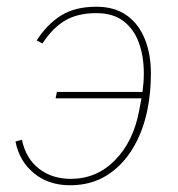

<svg xmlns="http://www.w3.org/2000/svg" viewBox="-20 -538 529 570"><path d="M145 -246 149 -265H413L402 -258L403 -265Q405 -280 406 -293Q407 -306 407 -320Q407 -370 392.5 -410.5Q378 -451 347 -475Q316 -499 266 -499Q211 -499 174 -477.5Q137 -456 106 -409L89 -418Q119 -465 160.5 -491.5Q202 -518 266 -518Q320 -518 356 -492.5Q392 -467 410 -422Q428 -377 428 -320Q428 -292 425.5 -265.5Q423 -239 418 -214Q405 -148 374 -97Q343 -46 296.5 -17Q250 12 188 12Q124 12 80.5 -24Q37 -60 26 -118L45 -123Q57 -67 96 -37Q135 -7 190 -7Q267 -7 321.5 -62.5Q376 -118 393 -209L401 -251L410 -246Z"/></svg>

Font: IBM Plex Sans Thin
Style: Italic
Weight: 250
Italic angle: -11.31°
Designer: Mike Abbink, Paul van der Laan, Pieter van Rosmalen
Foundry: Bold Monday
Version: Version 3.201